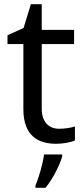

<svg xmlns="http://www.w3.org/2000/svg" viewBox="-20 -679 401 920"><path d="M264 -62C215 -62 180 -93 180 -158V-468H335V-536H180V-659H128L93 -545L16 -510V-468H92V-156C92 -26 165 10 249 10C281 10 320 3 339 -6V-73C322 -67 290 -62 264 -62ZM278 70V61H191C186 104 165 176 150 209V221H198C234 178 269 106 278 70Z"/></svg>

Font: Noto Sans Tifinagh Agraw Imazighen
Style: Regular
Weight: 400
Designer: JamraPatel
Foundry: JamraPatel LLC
Version: Version 2.006